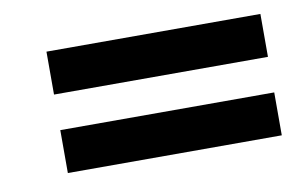

<svg xmlns="http://www.w3.org/2000/svg" viewBox="-39 -400 558 353"><g transform="rotate(-10 240.0 -223.5)"><path d="M462.9 -257.3H63.5V-337.4H462.9ZM462.9 -110.8H63.5V-190.9H462.9Z"/></g></svg>

Font: Uroob
Style: Regular
Weight: 400
Designer: Hussain K H
Foundry: Swanthanthra Malayalam Computing(http://smc.org.in)
Version: Version 2.0.0+20200101